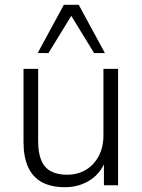

<svg xmlns="http://www.w3.org/2000/svg" viewBox="-20 -772 593 800"><path d="M251 8Q193 8 154.5 -13Q116 -34 97 -76Q78 -118 78 -180V-485H139V-183Q139 -136 151.5 -105Q164 -74 191 -59Q218 -44 259 -44Q304 -44 338 -64.5Q372 -85 391.5 -122Q411 -159 411 -209V-485H472V0H413V-117H425Q406 -56 359 -24Q312 8 251 8ZM137 -551 246 -752H308L417 -551H372L277 -706L182 -551Z"/></svg>

Font: Nunito Sans 12pt ExtraLight 12pt Light
Style: Regular
Weight: 300
Version: Version 3.101;gftools[0.9.27]